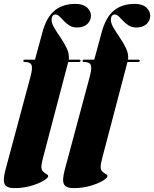

<svg xmlns="http://www.w3.org/2000/svg" viewBox="-56 -755 793 988"><path d="M64 -442Q64 -448 72 -448H124L162.5 -589.5Q184 -668 226 -701.5Q268 -735 331.5 -735Q371.5 -735 391.8 -716.5Q412 -698 412 -674Q412 -648.5 392.8 -631Q373.5 -613.5 341 -613.5Q318.5 -613.5 302 -623.5Q285.5 -633.5 273 -647Q260.5 -660.5 250 -670.5Q239.5 -680.5 229.5 -680.5Q213 -680.5 210 -660.5Q207 -640.5 221.2 -615.5Q235.5 -590.5 254.8 -562.8Q274 -535 287.8 -505.8Q301.5 -476.5 298 -448H351Q358.5 -448 358.5 -442.5Q358.5 -436 348.5 -436H295L164.5 60.5Q157 88.5 157 104Q157 119.5 165.8 127.8Q174.5 136 183.2 140.8Q192 145.5 192 151.5Q192 160.5 167.5 175.2Q143 190 103.2 201.5Q63.5 213 17.5 213Q-22.5 213 -32.2 192.2Q-42 171.5 -28 119.5L101.5 -363Q113 -407 105.8 -421.5Q98.5 -436 72 -436Q64 -436 64 -442ZM369 -442Q369 -448 377 -448H429L467.5 -589.5Q489 -668 531 -701.5Q573 -735 636.5 -735Q676.5 -735 696.8 -716.5Q717 -698 717 -674Q717 -648.5 697.8 -631Q678.5 -613.5 646 -613.5Q623.5 -613.5 607 -623.5Q590.5 -633.5 578 -647Q565.5 -660.5 555 -670.5Q544.5 -680.5 534.5 -680.5Q518 -680.5 515 -660.5Q512 -640.5 526.2 -615.5Q540.5 -590.5 559.8 -562.8Q579 -535 592.8 -505.8Q606.5 -476.5 603 -448H656Q663.5 -448 663.5 -442.5Q663.5 -436 653.5 -436H600L469.5 60.5Q462 88.5 462 104Q462 119.5 470.8 127.8Q479.5 136 488.2 140.8Q497 145.5 497 151.5Q497 160.5 472.5 175.2Q448 190 408.2 201.5Q368.5 213 322.5 213Q282.5 213 272.8 192.2Q263 171.5 277 119.5L406.5 -363Q418 -407 410.8 -421.5Q403.5 -436 377 -436Q369 -436 369 -442Z"/></svg>

Font: Fraunces 144pt Black
Style: Italic
Weight: 900
Italic angle: -16°
Version: Version 1.000;[0bf87f6ff]